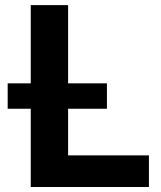

<svg xmlns="http://www.w3.org/2000/svg" viewBox="-20 -748 644 768"><path d="M103 0V-727.5H252.4V-126.5H575.7V0ZM10.7 -313V-414.6H407.7V-313Z"/></svg>

Font: Inter 24pt
Style: Bold
Weight: 700
Designer: Rasmus Andersson
Foundry: rsms
Version: Version 4.001;git-66647c0bb